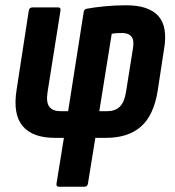

<svg xmlns="http://www.w3.org/2000/svg" viewBox="-20 -522 661 727"><path d="M203 185Q192 185 194 173L222 0H188Q103 0 65.5 -45Q28 -90 43 -183L89 -482Q91 -494 103 -494H200Q211 -494 209 -482L160 -173Q154 -134 167 -117.5Q180 -101 209 -101H238L297 -477Q299 -488 309 -489Q335 -494 374.5 -498Q414 -502 458 -502Q543 -502 579.5 -461.5Q616 -421 601 -335L577 -178Q562 -85 513.5 -42.5Q465 0 381 0H341L313 173Q311 185 300 185ZM356 -101H386Q416 -101 433.5 -118Q451 -135 457 -173L483 -336Q489 -369 478 -383Q467 -397 443 -397Q432 -397 422.5 -396.5Q413 -396 403 -394Z"/></svg>

Font: Sofia Sans Condensed ExtraBold
Style: Italic
Weight: 800
Italic angle: -9°
Version: Version 4.100